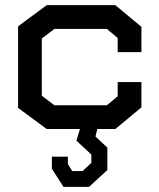

<svg xmlns="http://www.w3.org/2000/svg" viewBox="-20 -498 618 744"><path d="M436 -296V-351L394 -386H191L142 -349V-127L191 -90H394L436 -125V-180H528V-82L427 2H357L350 31L396 74V161L325 226H226L181 156V109H243V138L260 165H300L334 133V101L276 47L290 2H161L50 -80V-396L161 -478H427L528 -394V-296Z"/></svg>

Font: Turret Road
Style: Bold
Weight: 700
Designer: Noponies
Foundry: Noponies
Version: Version 1.001; ttfautohint (v1.8)